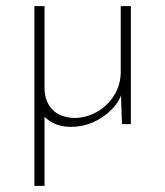

<svg xmlns="http://www.w3.org/2000/svg" viewBox="-20 -404 538 625"><path d="M211 9Q167 9 137 -13.5Q107 -36 97 -73L125 -75V201H92V-108V-384H125V-114Q126 -74 150 -48Q174 -22 221 -20Q260 -20 295 -39.5Q330 -59 351.5 -93.5Q373 -128 373 -171V-384H406V0H377L373 -122L377 -102Q368 -72 342.5 -46.5Q317 -21 283 -6Q249 9 211 9Z"/></svg>

Font: Josefin Sans Thin ExtraLight
Style: Regular
Weight: 250
Version: Version 2.001